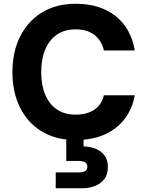

<svg xmlns="http://www.w3.org/2000/svg" viewBox="-20 -732 782 1020"><path d="M382 12Q278 12 202.5 -33.5Q127 -79 86.5 -160.5Q46 -242 46 -348Q46 -456 86.5 -537.5Q127 -619 202.5 -665.5Q278 -712 382 -712Q511 -712 593.5 -647Q676 -582 696 -464H532Q520 -517 481.5 -546.5Q443 -576 381 -576Q323 -576 282.5 -548Q242 -520 220.5 -469.5Q199 -419 199 -348Q199 -279 220.5 -228.5Q242 -178 282.5 -150.5Q323 -123 381 -123Q443 -123 481.5 -149.5Q520 -176 532 -226H696Q676 -115 593.5 -51.5Q511 12 382 12ZM276 268V184H398Q420 184 432 177Q444 170 444 153Q444 137 432 130Q420 123 398 123H332V-4H424V46Q455 46 485 57Q515 68 534 92Q553 116 553 156Q553 195 534 219.5Q515 244 484.5 256Q454 268 419 268Z"/></svg>

Font: DM Sans 12pt Black
Style: Regular
Weight: 900
Version: Version 4.004;gftools[0.9.30]